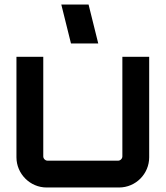

<svg xmlns="http://www.w3.org/2000/svg" viewBox="-20 -832 735 852"><path d="M416 -639 373 -812H252L295 -639ZM187 0H508C583 0 642 -61 642 -134V-580H523V-138C523 -128 514 -119 504 -119H191C181 -119 172 -128 172 -138V-580H53V-134C53 -61 113 0 187 0Z"/></svg>

Font: Orbitron SemiBold
Style: Regular
Weight: 600
Designer: Matt McInerney
Foundry: The League of Moveable Type
Version: Version 2.001